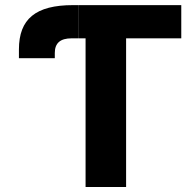

<svg xmlns="http://www.w3.org/2000/svg" viewBox="-20 -748 779 768"><path d="M294.4 -594.7H322.3V0H484.4V-594.7H705.1V-727.5H294.4ZM55.7 -550.3V-515.1H199.2V-536.1C199.2 -575.7 221.2 -594.7 266.6 -594.7H293.9V-727.5H272C123 -727.5 55.7 -672.4 55.7 -550.3Z"/></svg>

Font: Raveo
Style: Bold
Weight: 700
Designer: Jakub Foglar, Rasmus Andersson (Inter)
Foundry: Jakubfoglar.com
Version: Version 1.100;Glyphs 3.2.3 (3260)